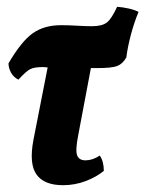

<svg xmlns="http://www.w3.org/2000/svg" viewBox="-20 -535 427 564"><path d="M165 9Q110 9 87.5 -22Q65 -53 78 -123L120 -337Q112 -338 106 -338Q80 -338 68 -331.5Q56 -325 34 -301Q20 -308 12.5 -321.5Q5 -335 5 -349Q43 -414 76.5 -437.5Q110 -461 159 -461Q182 -461 206.5 -459.5Q231 -458 250 -458Q280 -458 294 -469Q308 -480 324 -515Q340 -514 358 -510Q376 -506 387 -500Q374 -469 364.5 -433Q355 -397 351 -366Q340 -347 324 -341Q308 -335 266 -335Q257 -335 247 -335L210 -139Q201 -94 206.5 -79Q212 -64 231 -64Q252 -64 273 -78Q285 -61 285 -33Q263 -15 231.5 -3Q200 9 165 9Z"/></svg>

Font: Vollkorn
Style: Bold Italic
Weight: 700
Italic angle: -11°
Designer: Friedrich Althausen
Foundry: Friedrich Althausen
Version: Version 5.000; ttfautohint (v1.8.3)